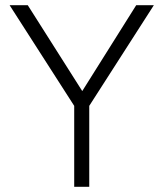

<svg xmlns="http://www.w3.org/2000/svg" viewBox="-20 -720 630 740"><path d="M266 0V-312L17 -700H87L297 -369L505 -700H573L324 -312V0Z"/></svg>

Font: Geologica Thin Roman Thin
Style: Regular
Weight: 250
Version: Version 1.010;gftools[0.9.28]